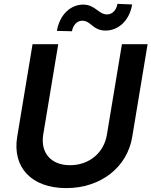

<svg xmlns="http://www.w3.org/2000/svg" viewBox="-20 -954 777 985"><path d="M349.1 -793.7C354.8 -826 376.1 -847.7 401.3 -847.7C448.5 -847.7 453.8 -797.2 522.7 -797.2C585.9 -797.6 643.8 -846.2 658 -931.1L582.4 -934.3C577.4 -902.7 556.5 -880 529.5 -880C485.1 -880 468.8 -930.4 406.6 -930.4C343.4 -930.4 285.9 -880 272 -795.5ZM605.5 -727.3 528.4 -263.1C513.8 -172.2 439.6 -106.5 339.5 -106.5C239.3 -106.5 187.1 -172.2 201.7 -263.1L278.8 -727.3H147L68.2 -252.1C42.6 -95.9 141.3 11 319.6 11C496.8 11 632.8 -95.9 658.4 -252.1L737.2 -727.3Z"/></svg>

Font: TID UI Semi Bold
Style: Italic
Weight: 600
Italic angle: -9.39999°
Designer: The TID Project Authors
Foundry: Bakken & Bæck
Version: Version 1.001;hotconv 1.0.109;makeotfexe 2.5.65596